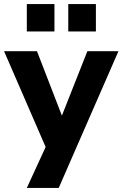

<svg xmlns="http://www.w3.org/2000/svg" viewBox="-23 -745 603 945"><path d="M109 180 217 -55V14L-3 -493H159L294 -144H269L407 -493H560L266 180ZM313 -590V-725H449V-590ZM109 -590V-725H245V-590Z"/></svg>

Font: Nunito Sans 11pt ExtraBold
Style: Regular
Weight: 800
Version: Version 3.101;gftools[0.9.27]